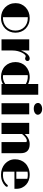

<svg xmlns="http://www.w3.org/2000/svg" viewBox="1380 -2184 814 3613"><g transform="rotate(90 1786.5 -378.0)"><path d="M39.6 -266.1Q39.6 -322.3 60.8 -370.4Q82 -418.5 119.4 -454.1Q156.7 -489.7 208.3 -510Q259.8 -530.3 320.3 -530.3Q383.8 -530.3 434.8 -509Q485.8 -487.8 521.7 -451.4Q557.6 -415 576.7 -366.2Q595.7 -317.4 595.7 -262.2Q595.7 -206.1 575.9 -156.7Q556.2 -107.4 519.8 -70.6Q483.4 -33.7 432.4 -12.2Q381.3 9.3 318.4 9.3Q259.3 9.3 208.5 -10.5Q157.7 -30.3 120.1 -66.7Q82.5 -103 61 -153.8Q39.6 -204.6 39.6 -266.1ZM304.7 -27.3Q308.6 -26.9 312.3 -26.9Q315.9 -26.9 319.3 -26.9Q366.2 -26.9 409.2 -42.5Q452.1 -58.1 484.9 -88.1Q517.6 -118.2 536.9 -161.6Q556.2 -205.1 556.2 -260.7Q556.2 -313.5 538.6 -356.4Q521 -399.4 489.5 -430.2Q458 -460.9 414.6 -477.8Q371.1 -494.6 318.8 -494.6Q314.9 -494.6 311.5 -494.6Q308.1 -494.6 304.7 -494.1Z M720.7 -521.5H930.7V-368.2Q964.4 -451.7 1003.2 -491Q1042 -530.3 1081.1 -530.3Q1103 -530.3 1116 -518.8Q1128.9 -507.3 1128.9 -489.3Q1128.9 -479 1125 -470.7Q1121.1 -462.4 1114.7 -456.5Q1108.4 -450.7 1100.3 -447.5Q1092.3 -444.3 1084 -444.3Q1078.1 -444.3 1073 -445.1Q1067.9 -445.8 1059.1 -449.7Q1053.7 -452.1 1048.3 -453.6Q1043 -455.1 1036.6 -455.1Q1023.9 -455.1 1005.9 -436.3Q987.8 -417.5 971.2 -384.3Q954.6 -351.1 942.6 -306.2Q930.7 -261.2 930.7 -208.5V0H720.7Z M1148.4 -264.2Q1148.4 -317.9 1167.7 -366.2Q1187 -414.6 1223.6 -450.9Q1260.3 -487.3 1313 -508.8Q1365.7 -530.3 1432.6 -530.3Q1464.8 -530.3 1497.8 -522.9Q1530.8 -515.6 1561.5 -500.5V-690.9H1762.7V0H1561.5V-26.9Q1529.3 -7.8 1495.8 0.7Q1462.4 9.3 1427.2 9.3Q1364.3 9.3 1312.7 -11Q1261.2 -31.2 1224.9 -67.4Q1188.5 -103.5 1168.5 -153.8Q1148.4 -204.1 1148.4 -264.2ZM1394 -29.8Q1402.8 -28.3 1412.8 -27.6Q1422.9 -26.9 1432.1 -26.9Q1464.8 -26.9 1497.8 -37.6Q1530.8 -48.3 1561.5 -69.8V-457Q1527.3 -476.6 1492.7 -485.6Q1458 -494.6 1422.9 -494.6Q1415.5 -494.6 1408.2 -494.1Q1400.9 -493.7 1394 -492.7Z M2027.3 -606.9Q1974.6 -606.9 1946.3 -629.4Q1918 -651.9 1918 -688.5Q1918 -703.6 1926.3 -717.3Q1934.6 -731 1949.5 -741.5Q1964.4 -752 1984.9 -758.3Q2005.4 -764.6 2030.3 -764.6Q2056.6 -764.6 2076.9 -757.3Q2097.2 -750 2111.1 -738.3Q2125 -726.6 2132.3 -711.9Q2139.6 -697.3 2139.6 -682.6Q2139.6 -667 2131.1 -653.1Q2122.6 -639.2 2107.4 -628.9Q2092.3 -618.7 2071.8 -612.8Q2051.3 -606.9 2027.3 -606.9ZM1922.4 -521.5H2132.3V0H1922.4Z M2292 -521.5H2502V-438Q2543.5 -483.9 2592.3 -507.1Q2641.1 -530.3 2690.9 -530.3Q2863.3 -530.3 2863.3 -363.3V0H2653.3V-468.3Q2647.9 -471.7 2640.6 -473.9Q2633.3 -476.1 2625 -476.1Q2612.8 -476.1 2597.7 -469.5Q2582.5 -462.9 2565.9 -450.9Q2549.3 -439 2533 -422.1Q2516.6 -405.3 2502 -384.8V0H2292Z M2978 -254.9Q2978 -312 2997.8 -362.1Q3017.6 -412.1 3055.2 -449.5Q3092.8 -486.8 3147.5 -508.5Q3202.1 -530.3 3272 -530.3Q3323.7 -530.3 3370.8 -513.4Q3418 -496.6 3454.1 -464.4Q3490.2 -432.1 3512 -385.3Q3533.7 -338.4 3533.7 -278.3Q3533.7 -270 3533.4 -261.2Q3533.2 -252.4 3532.7 -243.2H3210.4V-33.7Q3227.1 -30.3 3244.9 -28.6Q3262.7 -26.9 3274.9 -26.9Q3326.7 -26.9 3366.2 -42.2Q3405.8 -57.6 3435.1 -85Q3439.9 -89.8 3444.3 -94.5Q3448.7 -99.1 3452.1 -103Q3459 -111.8 3464.1 -115.2Q3469.2 -118.7 3476.1 -118.7Q3484.9 -118.7 3490 -114Q3495.1 -109.4 3495.1 -101.1Q3495.1 -93.8 3491.9 -87.4Q3488.8 -81.1 3478 -69.8Q3442.9 -33.7 3389.9 -12.2Q3336.9 9.3 3266.6 9.3Q3208 9.3 3155.5 -9.8Q3103 -28.8 3063.5 -63.7Q3023.9 -98.6 3001 -147.2Q2978 -195.8 2978 -254.9ZM3345.7 -278.8V-485.4Q3330.6 -489.7 3310.3 -492.2Q3290 -494.6 3273.4 -494.6Q3258.3 -494.6 3240.7 -493.4Q3223.1 -492.2 3210.4 -489.3V-278.8Z"/></g></svg>

Font: Limelight
Style: Regular
Weight: 400
Designer: Nicole Fally with help from Eben Sorkin
Foundry: Nicole Fally with help from Eben Sorkin
Version: Version 1.002